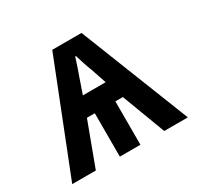

<svg xmlns="http://www.w3.org/2000/svg" viewBox="-123 -683 845 824"><g transform="rotate(-30 300.0 -271.0)"><path d="M13 0 227 -542H372L586 0H469L388 -215H351V0H249V-215H210L130 0ZM243 -307H356L330 -384Q321 -407 314 -428.5Q307 -450 302 -468H298Q291 -445 284 -425Q277 -405 270 -385Z"/></g></svg>

Font: Noto Sans Mono SemiBold
Style: Regular
Weight: 600
Designer: Monotype Design Team
Foundry: Monotype Imaging Inc.
Version: Version 2.014; ttfautohint (v1.8.4.7-5d5b)